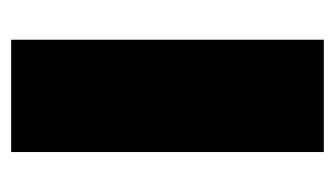

<svg xmlns="http://www.w3.org/2000/svg" viewBox="-145 -440 585 335"><g transform="rotate(-90 147.5 -272.5)"><path d="M49.7 0V-545.5H245.7V0Z"/></g></svg>

Font: Inter UI Black
Style: Regular
Weight: 900
Designer: Rasmus Andersson
Foundry: rsms
Version: 3.2;8d6f07862